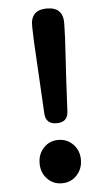

<svg xmlns="http://www.w3.org/2000/svg" viewBox="-55 -796 479 847"><g transform="rotate(-5 185.0 -373.0)"><path d="M185 14Q146 14 120 -13.5Q94 -41 94 -82Q94 -123 120 -150.5Q146 -178 185 -178Q224 -178 250.5 -150.5Q277 -123 277 -82.5Q277 -42 251 -14Q225 14 185 14ZM185 -252Q137 -252 134 -298L116 -621L114 -684Q111 -760 185 -760Q259 -760 256 -684L254 -621L243 -436L236 -298Q233 -252 185 -252Z"/></g></svg>

Font: GenSenRounded JP B
Style: Regular
Weight: 700
Version: Version 1.501;PS 1;hotconv 16.6.51;makeotf.lib2.5.65220